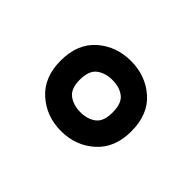

<svg xmlns="http://www.w3.org/2000/svg" viewBox="-62 -806 426 426"><g transform="rotate(45 151.0 -593.0)"><path d="M151 -483Q105 -483 72.5 -512Q40 -541 40 -593Q40 -646 72.5 -674.5Q105 -703 151 -703Q197 -703 229.5 -674.5Q262 -646 262 -593Q262 -541 229.5 -512Q197 -483 151 -483ZM152 -543Q174 -543 188.5 -554Q203 -565 203 -593Q203 -622 188.5 -633Q174 -644 152 -644Q130 -644 115 -633Q100 -622 100 -593Q100 -565 115 -554Q130 -543 152 -543Z"/></g></svg>

Font: AR One Sans
Style: Regular
Weight: 400
Designer: Niteesh Yadav
Foundry: Niteesh Yadav
Version: Version 1.001;gftools[0.9.33]